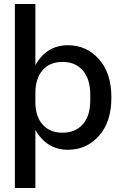

<svg xmlns="http://www.w3.org/2000/svg" viewBox="-20 -735 608 955"><path d="M54 200V-715H156V-411Q212 -510 318 -510Q410 -510 472 -441Q534 -372 534 -250Q534 -128 472 -59Q410 10 318 10Q212 10 156 -89V200ZM156 -226Q156 -157 191.5 -116Q227 -75 291 -75Q355 -75 392 -117Q429 -159 429 -236V-263Q429 -342 392 -384.5Q355 -427 291 -427Q227 -427 191.5 -385.5Q156 -344 156 -273Z"/></svg>

Font: TASA Orbiter Display Medium
Style: Regular
Weight: 500
Designer: Weizhong Zhang
Version: Version 1.000;Glyphs 3.1.2 (3151)